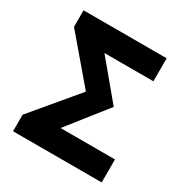

<svg xmlns="http://www.w3.org/2000/svg" viewBox="-154 -773 856 894"><g transform="rotate(30 274.5 -326.0)"><path d="M38.1 0V-88.9L239.6 -329.4L40.8 -562.9V-651.8H487.7V-528.2H224.5L387.3 -332.7L222.2 -123.6H514.7V0Z"/></g></svg>

Font: Source Sans 3 VF
Style: Regular
Weight: 200
Designer: Paul D. Hunt
Foundry: Adobe
Version: Version 3.046;hotconv 1.0.118;makeotfexe 2.5.65603